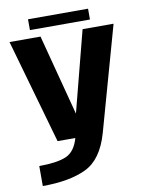

<svg xmlns="http://www.w3.org/2000/svg" viewBox="-99 -770 825 1074"><g transform="rotate(-10 313.0 -233.5)"><path d="M180.5 0H437L603 -592.5H427L291 -66.5H326L188 -592.5H12ZM55.5 233Q208.5 233 302.2 188.2Q396 143.5 437 0L281.5 -0.5Q260.5 74.5 209.5 96.8Q158.5 119 55.5 119.5ZM136 -638.5H477V-700H136Z"/></g></svg>

Font: Anybody UltraCondensed Thin
Style: Bold
Weight: 700
Version: Version 1.111